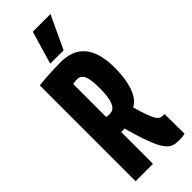

<svg xmlns="http://www.w3.org/2000/svg" viewBox="-301 -953 993 993"><g transform="rotate(-45 195.5 -456.5)"><path d="M338.6 10Q320.6 10 305.1 6.7Q289.6 3.4 275.3 -8.6Q261 -20.6 246.6 -46.6Q232.2 -72.6 216.1 -118Q200 -163.4 180.8 -233.4Q178 -232.8 175.3 -232.5Q172.6 -232.2 169.8 -232.2Q165.8 -232.2 162.2 -232.2Q158.6 -232.2 155.8 -232.8V0H28.6V-700.8Q54.6 -703.8 80.1 -705.7Q105.6 -707.6 133.1 -708.6Q160.6 -709.6 191 -709.6Q233.4 -709.6 266.2 -696.8Q299 -684 321.7 -657.3Q344.4 -630.6 356.1 -589.4Q367.8 -548.2 367.8 -490.8Q367.8 -440.2 359.5 -397.2Q351.2 -354.2 334.2 -323.7Q317.2 -293.2 289.8 -278.8Q302.2 -233.4 312.4 -205.6Q322.6 -177.8 331.4 -163.4Q340.2 -149 349.5 -144.4Q358.8 -139.8 369.4 -139.8Q371.2 -139.8 374.6 -139.8Q378 -139.8 379.8 -139.8L381.6 5Q374.8 6.4 365 8.2Q355.2 10 338.6 10ZM182 -340.4Q196 -340.4 206.7 -348.4Q217.4 -356.4 224.3 -372.3Q231.2 -388.2 234.6 -412.7Q238 -437.2 238 -469.2Q238 -510.8 233.5 -536.5Q229 -562.2 218 -574.6Q207 -587 186.8 -587Q184.6 -587 181 -587Q177.4 -587 173.5 -586.5Q169.6 -586 165 -585Q160.4 -584 155.8 -583V-342.4Q159 -342.4 161.9 -341.9Q164.8 -341.4 167.7 -340.9Q170.6 -340.4 174.3 -340.4Q178 -340.4 182 -340.4ZM146.3 -742 199.5 -922.8H328.7L244.1 -742Z"/></g></svg>

Font: Georama ExtraCondensed Thin
Style: Regular
Weight: 100
Width: 2
Designer: Jean-Baptiste Levee
Foundry: Production Type
Version: Version 1.001